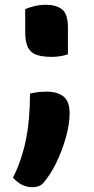

<svg xmlns="http://www.w3.org/2000/svg" viewBox="-20 -570 390 800"><path d="M263 -344Q233 -333 195 -333Q160 -333 135 -340.5Q110 -348 97.5 -370.5Q85 -393 85 -437V-532Q104 -540 125.5 -545Q147 -550 172 -550Q214 -550 238.5 -531Q263 -512 263 -455ZM115 210Q69 210 34 170Q69 102 87 17Q105 -68 105 -180Q127 -185 142 -186.5Q157 -188 176 -188Q220 -188 245 -167.5Q270 -147 270 -99Q270 -53 254.5 2.5Q239 58 214 109Q189 160 160 193Q144 210 115 210Z"/></svg>

Font: Recursive Sn Csl St XBd
Style: Regular
Weight: 800
Version: Version 1.085;hotconv 1.1.0;makeotfexe 2.6.0; ttfautohint (v